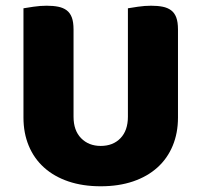

<svg xmlns="http://www.w3.org/2000/svg" viewBox="-20 -635 704 671"><path d="M602 -224Q602 -170 583.5 -125.5Q565 -81 530 -49.5Q495 -18 445 -1Q395 16 332 16Q269 16 219 -1Q169 -18 134 -49.5Q99 -81 80.5 -125.5Q62 -170 62 -224V-606Q73 -608 97 -611.5Q121 -615 143 -615Q166 -615 183.5 -611.5Q201 -608 213 -599Q225 -590 231 -574Q237 -558 237 -532V-227Q237 -179 263.5 -152Q290 -125 332 -125Q375 -125 401 -152Q427 -179 427 -227V-606Q438 -608 462 -611.5Q486 -615 508 -615Q531 -615 548.5 -611.5Q566 -608 578 -599Q590 -590 596 -574Q602 -558 602 -532Z"/></svg>

Font: Baloo Thambi
Style: Regular
Weight: 400
Designer: Aadarsh Rajan and Ek Type
Foundry: Ek Type
Version: Version 1.443;PS 1.000;hotconv 16.6.51;makeotf.lib2.5.65220;